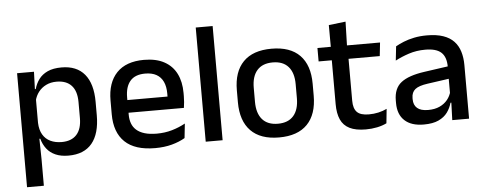

<svg xmlns="http://www.w3.org/2000/svg" viewBox="-53 -799 2800 1109"><g transform="rotate(-5 1347.0 -245.0)"><path d="M316.5 11Q273 11 241.8 -2.8Q210.5 -16.5 191 -41.8Q171.5 -67 162.5 -100.5H130L157.5 -193Q159 -152 175 -124.8Q191 -97.5 219.2 -84Q247.5 -70.5 284.5 -70.5Q341 -70.5 371 -103.2Q401 -136 401 -199.5V-293Q401 -355.5 371.2 -388Q341.5 -420.5 284.5 -420.5Q250.5 -420.5 224 -407.5Q197.5 -394.5 180.2 -372.2Q163 -350 156 -321.5L133 -388.5H161.5Q170 -419.5 188.5 -444.8Q207 -470 239.2 -485Q271.5 -500 320.5 -500Q408 -500 453.8 -445Q499.5 -390 499.5 -284.5V-207Q499.5 -100.5 453.5 -44.8Q407.5 11 316.5 11ZM62 172V-489H160L156 -374.5L157.5 -345.5V-140.5L157 -121.5L159.5 17V172Z M819.5 11.5Q702.5 11.5 644.2 -44.2Q586 -100 586 -205V-285Q586 -388.5 640.2 -445.2Q694.5 -502 798.5 -502Q869 -502 916 -476.2Q963 -450.5 986.5 -403.5Q1010 -356.5 1010 -292V-273.5Q1010 -256.5 1008.5 -239Q1007 -221.5 1004.5 -205.5H914.5Q915.5 -231.5 915.8 -254.5Q916 -277.5 916 -296.5Q916 -337 903 -365Q890 -393 864 -407.8Q838 -422.5 798.5 -422.5Q740 -422.5 711.5 -389.2Q683 -356 683 -294.5V-248.5L683.5 -237V-193.5Q683.5 -166 691.8 -143.5Q700 -121 718.2 -104.8Q736.5 -88.5 765.5 -79.8Q794.5 -71 836 -71Q883 -71 924.2 -83Q965.5 -95 1002 -115L993 -31.5Q960 -12 916.2 -0.2Q872.5 11.5 819.5 11.5ZM638 -205.5V-279H984.5V-205.5Z M1113 0V-662H1211V0Z M1538 12.5Q1430 12.5 1374 -45Q1318 -102.5 1318 -210.5V-280Q1318 -387.5 1374 -444.8Q1430 -502 1538 -502Q1646 -502 1701.8 -444.8Q1757.5 -387.5 1757.5 -280V-210.5Q1757.5 -102.5 1701.8 -45Q1646 12.5 1538 12.5ZM1538 -67Q1597.5 -67 1628.5 -102.5Q1659.5 -138 1659.5 -204.5V-286Q1659.5 -352 1628.5 -387.2Q1597.5 -422.5 1538 -422.5Q1478.5 -422.5 1447.5 -387.2Q1416.5 -352 1416.5 -286V-204.5Q1416.5 -138 1447.5 -102.5Q1478.5 -67 1538 -67Z M2041 10Q1982.5 10 1947 -7.8Q1911.5 -25.5 1895.5 -61.2Q1879.5 -97 1879.5 -150.5V-449.5H1976.5V-162Q1976.5 -117 1997 -96Q2017.5 -75 2066 -75Q2095 -75 2121.5 -81Q2148 -87 2170.5 -98L2162 -15Q2138 -3 2106.5 3.5Q2075 10 2041 10ZM1803 -405V-483H2166L2157.5 -405ZM1880.5 -474.5 1880 -609 1978 -620.5 1974 -474.5Z M2542.5 0 2546.5 -116 2543 -131V-285L2543.5 -309.5Q2543.5 -366 2514.8 -392.5Q2486 -419 2422.5 -419Q2371 -419 2327 -404.5Q2283 -390 2247.5 -371L2256.5 -453Q2276.5 -464.5 2303.5 -475.5Q2330.5 -486.5 2364.5 -493.5Q2398.5 -500.5 2439 -500.5Q2494.5 -500.5 2533 -487.2Q2571.5 -474 2595 -449Q2618.5 -424 2629.2 -389Q2640 -354 2640 -311V0ZM2377 11Q2304.5 11 2266 -24.8Q2227.5 -60.5 2227.5 -126.5V-141.5Q2227.5 -211.5 2270.8 -245.2Q2314 -279 2407 -292L2554 -313L2559.5 -242L2418.5 -222Q2368 -215 2346.5 -197.8Q2325 -180.5 2325 -147V-140Q2325 -106.5 2345.8 -88.5Q2366.5 -70.5 2409 -70.5Q2448 -70.5 2476 -83.5Q2504 -96.5 2521.5 -118.2Q2539 -140 2545.5 -166.5L2559 -101H2541Q2533 -71 2514.5 -45.5Q2496 -20 2462.8 -4.5Q2429.5 11 2377 11Z"/></g></svg>

Font: Anek Telugu Medium
Style: Regular
Weight: 500
Designer: Omkar Bhoir (Telugu), Yesha Goshar (Latin)
Foundry: Ek Type
Version: Version 1.003